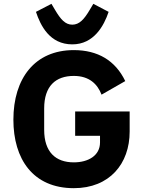

<svg xmlns="http://www.w3.org/2000/svg" viewBox="-20 -972 748 1004"><path d="M358 -740C471 -740 524 -838 548 -910L468 -952L449 -920C420 -871 395 -843 358 -843C321 -843 297 -871 268 -920L249 -952L168 -910C192 -838 240 -740 358 -740ZM366 12C553 12 658 -116 658 -284V-389H373V-262H503V-227C503 -158 441 -123 366 -123C271 -123 211 -177 211 -293V-405C211 -522 271 -575 366 -575C447 -575 490 -532 511 -477L635 -548C583 -656 491 -710 366 -710C162 -710 50 -562 50 -346C50 -141 152 12 366 12Z"/></svg>

Font: Braiins Sans
Style: Bold
Weight: 700
Designer: Mike Abbink, Paul van der Laan, Pieter van Rosmalen, Jiri Chlebus, Lubos Buracinsky
Foundry: Bold Monday, Sudetype
Version: Version 1.000;hotconv 1.0.109;makeotfexe 2.5.65596